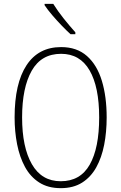

<svg xmlns="http://www.w3.org/2000/svg" viewBox="-20 -1020 631 999"><path d="M535 -409Q535 -333 522 -266.5Q509 -200 481 -149.5Q453 -99 407.5 -70Q362 -41 296 -41Q230 -41 184 -70.5Q138 -100 110 -151.5Q82 -203 69 -269.5Q56 -336 56 -409Q56 -586 118 -680.5Q180 -775 298 -775Q380 -775 432.5 -728.5Q485 -682 510 -599.5Q535 -517 535 -409ZM95 -409Q95 -254 146 -165.5Q197 -77 296 -77Q398 -77 447 -163.5Q496 -250 496 -409Q496 -568 446 -654Q396 -740 298 -740Q195 -740 145 -652Q95 -564 95 -409ZM257 -1000Q280 -963 311.5 -923.5Q343 -884 372 -852V-842H347Q326 -861 300.5 -887.5Q275 -914 251.5 -941.5Q228 -969 212 -993V-1000Z"/></svg>

Font: Noto Sans Tamil UI Condensed ExtraLight
Style: Regular
Weight: 200
Width: 3
Designer: Jelle Bosma - Monotype Design Team
Foundry: Monotype Imaging Inc.
Version: Version 2.004; ttfautohint (v1.8.4.7-5d5b)